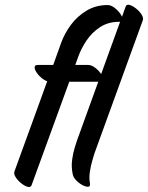

<svg xmlns="http://www.w3.org/2000/svg" viewBox="-20 -744 617 801"><path d="M40 -28 177 -405Q165 -409 152.5 -419.5Q140 -430 132 -442.5Q124 -455 124.5 -464Q125 -473 138 -473H202L235 -565Q249 -604 275.5 -640Q302 -676 341 -699.5Q380 -723 429 -723Q446 -723 464.5 -706Q483 -689 489 -674L504 -716Q508 -727 520.5 -723.5Q533 -720 547.5 -708.5Q562 -697 570.5 -683.5Q579 -670 576 -660L374 -104Q372 -97 365.5 -75.5Q359 -54 355 -28Q351 -2 355 19Q358 34 348.5 35Q339 36 324.5 28.5Q310 21 297.5 8Q285 -5 283 -19Q277 -49 281 -78Q285 -107 292 -129Q299 -151 302 -160L390 -403H269L112 28Q108 39 95.5 35.5Q83 32 68.5 20.5Q54 9 45.5 -4.5Q37 -18 40 -28ZM348 -473Q362 -473 377.5 -461Q393 -449 402 -435L481 -653H477Q431 -653 397 -630.5Q363 -608 341 -575Q319 -542 307 -509L294 -473Z"/></svg>

Font: Story Script
Style: Regular
Weight: 400
Designer: Lana Roulhac, Ben Buysse
Version: Version 1.000; ttfautohint (v1.8.4.7-5d5b)